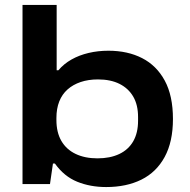

<svg xmlns="http://www.w3.org/2000/svg" viewBox="-20 -744 769 776"><path d="M409 12Q345 12 292 -9.5Q239 -31 202 -83H194L182 0H71V-724H209V-460H216Q238 -486 269 -503.5Q300 -521 338 -530Q376 -539 418 -539Q496 -539 554.5 -509Q613 -479 646 -418Q679 -357 679 -263Q679 -171 645.5 -109.5Q612 -48 551.5 -18Q491 12 409 12ZM374 -104Q425 -104 462 -121.5Q499 -139 518.5 -173Q538 -207 538 -256V-271Q538 -320 518.5 -353.5Q499 -387 463 -405Q427 -423 376 -423Q337 -423 306 -412.5Q275 -402 253 -382.5Q231 -363 219.5 -334Q208 -305 208 -267V-259Q208 -209 228 -174.5Q248 -140 285.5 -122Q323 -104 374 -104Z"/></svg>

Font: Archivo SemiBold Expanded SemiBold
Style: Regular
Weight: 600
Width: 7
Version: Version 2.001